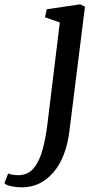

<svg xmlns="http://www.w3.org/2000/svg" viewBox="-141 -586 456 862"><path d="M171 -0.5Q156 122 98.2 188.5Q40.5 255 -42.5 255Q-68 255 -90.2 250.2Q-112.5 245.5 -121 237L-104.5 193Q-98 196 -84.8 198.2Q-71.5 200.5 -60 200.5Q-15.5 200.5 10.5 168.8Q36.5 137 50.5 84.8Q64.5 32.5 72 -29.5L127.5 -485L61 -508.5L69 -544.5L218.5 -566.5L240.5 -556Z"/></svg>

Font: Merriweather
Style: Italic
Weight: 400
Italic angle: -7.8°
Designer: Eben Sorkin
Foundry: Eben Sorkin
Version: Version 2.100